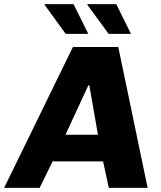

<svg xmlns="http://www.w3.org/2000/svg" viewBox="-65 -915 782 935"><path d="M654 0H465L437 -129H191L128 0H-45L290 -686H511ZM365 -499 254 -259H412L370 -499ZM365 -750H255L152 -892L154 -895H293ZM573 -750H464L360 -892L362 -895H501Z"/></svg>

Font: Chivo ExtraBold Italic
Style: Regular
Weight: 800
Italic angle: -8.05°
Designer: Hector Gatti
Foundry: Omnibus-Type
Version: Version 1.007